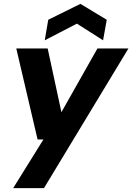

<svg xmlns="http://www.w3.org/2000/svg" viewBox="-20 -751 683 991"><path d="M48 220 204 -31H174L64 -501H226L297 -172L483 -501H643L207 220ZM211 -543 229 -649 395 -731 531 -649 512 -543 377 -629Z"/></svg>

Font: DM Sans 17pt Black
Style: Italic
Weight: 900
Italic angle: -10°
Version: Version 4.004;gftools[0.9.30]